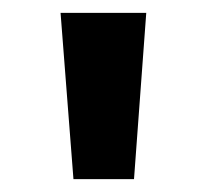

<svg xmlns="http://www.w3.org/2000/svg" viewBox="-20 -886 321 298"><path d="M94 -608 74 -866H207L188 -608Z"/></svg>

Font: Noto Sans Telugu UI SemiCondensed
Style: Bold
Weight: 700
Width: 4
Designer: Jelle Bosma - Monotype Design Team
Foundry: Monotype Imaging Inc.
Version: Version 2.005; ttfautohint (v1.8.4.7-5d5b)